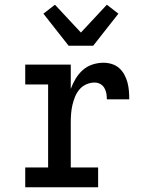

<svg xmlns="http://www.w3.org/2000/svg" viewBox="-20 -794 640 814"><path d="M87 0V-84H184V-436H87V-520H280V-417Q288 -439 300.5 -460Q313 -481 331 -497Q349 -513 372 -520.5Q395 -528 419 -528Q437 -528 454.5 -522.5Q472 -517 485.5 -505Q499 -493 507.5 -477Q516 -461 520.5 -444Q525 -427 526.5 -409Q528 -391 528 -373H433Q433 -385 431 -397.5Q429 -410 422.5 -421Q416 -432 405 -438Q394 -444 381 -444Q363 -444 346 -436.5Q329 -429 317 -415Q305 -401 298 -383.5Q291 -366 287 -348.5Q283 -331 281.5 -312.5Q280 -294 280 -276V-84H396V0ZM271 -600 164 -736 213 -774 323 -656 433 -774 482 -736 375 -600Z"/></svg>

Font: Iosevka Etoile Medium
Style: Regular
Weight: 500
Designer: Belleve Invis
Foundry: Belleve Invis
Version: Version 22.1.2; ttfautohint (v1.8.4)